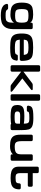

<svg xmlns="http://www.w3.org/2000/svg" viewBox="1900 -2690 1039 4880"><g transform="rotate(90 2420.0 -250.5)"><path d="M80.1 104.1Q75.8 85.5 86.4 74.6Q97 63.6 117.2 63.6H190.9Q202.8 63.6 209.7 68.2Q216.5 72.9 224.7 83.2Q227.7 88.1 233.4 95.3Q244.6 110 264 116.8Q283.3 123.7 308.5 125.4Q333.8 127.1 379.4 127.1Q447.3 127.1 482.1 117.4Q517 107.7 536.8 70.1Q556.6 32.4 556.6 -49.1V-86.6Q539.9 -57.1 508.7 -36.6Q477.5 -16 438.8 -5.7Q400 4.7 358.4 4.7Q247.8 4.7 181.9 -17Q116 -38.8 81.4 -101.6Q46.9 -164.5 46.9 -285.2Q46.9 -411.1 80.3 -473Q113.7 -534.9 176.9 -554.1Q240 -573.2 353.4 -573.2Q398 -573.2 437.2 -566.7Q476.3 -560.3 508.3 -543.6Q540.2 -526.9 556.6 -497.9V-523.4Q556.6 -542.5 566.7 -552.5Q576.7 -562.5 595.7 -562.5H681.6Q700.7 -562.5 710.7 -552.5Q720.7 -542.5 720.7 -523.4V-59.6Q718.3 72.4 668.8 140.1Q619.4 207.8 547.4 228.6Q475.3 249.4 379.4 249.4Q296 249.4 235.6 236.5Q175.3 223.5 133.8 191.3Q92.3 159 80.1 104.1ZM376 -454.1Q302.1 -454.1 268.7 -441.6Q235.2 -429 223 -394.4Q210.9 -359.9 210.9 -284.6Q210.9 -209.6 222.9 -174.9Q234.9 -140.2 268.8 -127.3Q302.6 -114.5 376 -114.5Q453.1 -114.5 490.4 -127.3Q527.6 -140.2 542.1 -175.5Q556.6 -210.8 556.6 -284.6Q556.6 -358.6 542.2 -393.8Q527.8 -429 490.7 -441.6Q453.5 -454.1 376 -454.1Z M832 -284.2Q832 -410.3 866.7 -471.6Q901.4 -532.9 975.6 -553.1Q1049.9 -573.2 1192.8 -573.2Q1331.8 -573.2 1399.8 -552.8Q1467.7 -532.3 1497.1 -472.3Q1526.6 -412.2 1528.9 -283.9Q1529.3 -264.9 1519.1 -249.3Q1509 -233.6 1491.3 -233.6H1416.5Q1404.9 -233.6 1396 -241.3Q1387.2 -248.9 1382.5 -260.9Q1377.7 -272.9 1377.7 -285.2Q1377.9 -361 1362.6 -396.1Q1347.3 -431.2 1310 -442.6Q1272.8 -454.1 1192.8 -454.1Q1095.7 -454.1 1054 -441.8Q1012.3 -429.6 999.5 -396.5Q986.7 -363.4 986.7 -287.1Q986.7 -206.3 999.7 -170.9Q1012.6 -135.5 1054.2 -122Q1095.9 -108.4 1192.8 -108.4Q1260.4 -108.4 1295.4 -111.7Q1330.4 -115 1346.1 -124.2Q1361.9 -133.3 1365.7 -152.1Q1369.8 -168.1 1379.2 -175.7Q1388.6 -183.4 1404.9 -183.4H1483.3Q1503.1 -183.4 1513.8 -175.2Q1524.5 -167 1522.4 -152.1Q1511.2 -80.7 1481.7 -47.2Q1452.1 -13.8 1387.5 -1.5Q1322.9 10.7 1192.8 10.7Q1048.6 10.7 974.9 -9.1Q901.1 -29 866.6 -91.4Q832 -153.8 832 -284.2ZM911 -335H1464.5Q1479.8 -335 1488.3 -329.7Q1496.8 -324.4 1500.1 -313.7Q1503.5 -303 1503.5 -284.2Q1503.5 -278.2 1503.1 -271.2Q1502.8 -256.6 1500.1 -249Q1497.5 -241.4 1490.4 -237.4Q1483.4 -233.4 1470.3 -233.4H911Q895.7 -233.4 887.2 -238.7Q878.7 -243.9 875.3 -254.6Q872 -265.3 872 -284.2Q872 -303 875.3 -313.7Q878.7 -324.4 887.2 -329.7Q895.7 -335 911 -335Z M1638.2 -39.1V-710.9Q1638.2 -730 1648.2 -740Q1658.2 -750 1677.2 -750H1763.2Q1782.2 -750 1792.2 -740Q1802.2 -730 1802.2 -710.9V-39.1Q1802.2 -20 1792.2 -10Q1782.2 0 1763.2 0H1677.2Q1658.2 0 1648.2 -10Q1638.2 -20 1638.2 -39.1ZM2142.9 -562.5H2238.3Q2256.8 -562.5 2265.3 -555.7Q2273.7 -548.9 2270.6 -537.8Q2267.4 -526.8 2252.9 -514.8L1974 -298L2293 -47.9Q2306.9 -36.4 2311.4 -25.4Q2315.9 -14.4 2310.3 -7.2Q2304.7 0 2289.1 0H2181.1Q2165.5 0 2154.9 -3.2Q2144.3 -6.3 2132.7 -15.5L1789.7 -278.3V-316.9L2094.5 -547.9Q2105.7 -556.5 2116.4 -559.5Q2127.1 -562.5 2142.9 -562.5Z M2376 -39.1V-710.9Q2376 -730 2386 -740Q2396 -750 2415 -750H2501Q2520 -750 2530 -740Q2540 -730 2540 -710.9V-39.1Q2540 -20 2530 -10Q2520 0 2501 0H2415Q2396 0 2386 -10Q2376 -20 2376 -39.1Z M2649.4 -167.5Q2649.4 -242.7 2677.1 -281.7Q2704.8 -320.8 2761.4 -335Q2818 -349.2 2919.4 -349.2H2948.7Q3007 -349.1 3046.5 -346.4Q3086 -343.8 3123.5 -335.7Q3122.1 -401.9 3111.6 -430.4Q3101.1 -459 3073.7 -467.8Q3046.4 -476.6 2982.8 -476.6Q2923.1 -476.6 2889.8 -474Q2856.4 -471.4 2840.1 -464.5Q2823.7 -457.5 2820.6 -443.9Q2816.8 -426 2808.3 -419.5Q2799.9 -413.1 2781.2 -413.1H2703.5Q2684.2 -413.1 2674 -424.7Q2663.8 -436.2 2665.9 -455.5Q2672.8 -508.5 2703.5 -534.2Q2734.2 -560 2797.7 -569Q2861.1 -578.1 2982.8 -578.1Q3122.9 -578.1 3186.9 -550.2Q3250.9 -522.4 3269.2 -463.3Q3287.6 -404.2 3287.6 -281.2Q3287.6 -157.3 3256.3 -98.2Q3225 -39.1 3154.9 -19.5Q3084.8 0 2945.8 0Q2827.1 0 2764.6 -14.3Q2702.1 -28.6 2675.8 -64.2Q2649.4 -99.8 2649.4 -167.5ZM3123.5 -171.9 3123.3 -238.6 2945.6 -243Q2889.6 -244.1 2862.1 -237.4Q2834.6 -230.7 2823.9 -214.4Q2813.3 -198.1 2813.5 -167.5Q2813.7 -142.7 2825 -128.7Q2836.2 -114.6 2863.5 -108.1Q2890.8 -101.6 2945.8 -101.6Q3028.3 -101.6 3064.8 -107.2Q3101.3 -112.9 3112.5 -126.8Q3123.7 -140.7 3123.5 -171.9ZM3123.5 -39.1V-242.2Q3123.5 -261.2 3133.5 -271.2Q3143.6 -281.2 3162.6 -281.2H3248.5Q3267.6 -281.2 3277.6 -271.2Q3287.6 -261.2 3287.6 -242.2V-39.1Q3287.6 -20 3277.6 -10Q3267.6 0 3248.5 0H3162.6Q3143.6 0 3133.5 -10Q3123.5 -20 3123.5 -39.1Z M4066.4 -524.4V-40Q4066.4 -21 4056.4 -11Q4046.4 -1 4027.3 -1H3941.4Q3922.4 -1 3912.4 -11Q3902.3 -21 3902.3 -40V-524.4Q3902.3 -543.5 3912.4 -553.5Q3922.4 -563.5 3941.4 -563.5H4027.3Q4046.4 -563.5 4056.4 -553.5Q4066.4 -543.5 4066.4 -524.4ZM3567.7 -524.4V-285.3Q3567.7 -208.7 3581.2 -170.3Q3594.6 -131.8 3623.8 -118.2Q3652.9 -104.5 3707.3 -104.5Q3782.9 -104.5 3825.1 -120Q3867.4 -135.5 3885 -168.8Q3902.6 -202.1 3902.6 -259.3L3943.7 -119.6Q3920.1 -72 3886.8 -42.5Q3853.5 -13 3806.8 0.8Q3760.2 14.6 3695.6 14.6Q3587 14.6 3524.1 -9.4Q3461.2 -33.5 3432.4 -90.9Q3403.6 -148.3 3403.6 -251V-524.4Q3403.6 -543.5 3413.3 -553.5Q3423 -563.5 3441.2 -563.5H3528.6Q3547.7 -563.5 3557.7 -553.5Q3567.7 -543.5 3567.7 -524.4Z M4216.8 -203.1V-677.2Q4216.8 -696.3 4226.8 -706.3Q4236.8 -716.3 4255.9 -716.3H4341.8Q4360.8 -716.3 4370.8 -706.3Q4380.9 -696.3 4380.9 -677.2V-562.5H4688Q4707 -562.5 4717 -552.4Q4727.1 -542.4 4727.1 -523.8V-475.6Q4727.1 -457.2 4717 -447.2Q4707 -437.1 4688 -437.1H4380.9V-251.2Q4380.9 -196.7 4392.1 -170.3Q4403.4 -143.8 4427.9 -135Q4452.3 -126.2 4499.5 -126.2Q4554.7 -126.2 4582.6 -131.4Q4610.5 -136.6 4625.1 -155.4Q4639.6 -174.1 4640.6 -217.5Q4641.4 -237.3 4651.5 -247.7Q4661.6 -258 4680.2 -258H4754.9Q4773.9 -258 4784 -246.4Q4794.1 -234.9 4793.5 -213.1Q4789.9 -126.9 4756.6 -80.9Q4723.3 -34.9 4662.4 -17.4Q4601.4 0 4503.3 0Q4408 0 4345.6 -18.1Q4283.2 -36.2 4250 -80.5Q4216.8 -124.8 4216.8 -203.1Z"/></g></svg>

Font: Gyrochrome
Style: Regular
Weight: 400
Designer: David Moles
Foundry: David Moles
Version: Version 1.005;Glyphs 3.2.3 (3260)